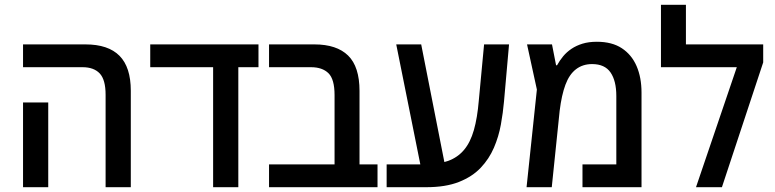

<svg xmlns="http://www.w3.org/2000/svg" viewBox="-20 -780 3228 800"><path d="M420 0V-385Q420 -448 395.5 -474Q371 -500 324 -500H76V-595H336Q431 -595 478 -547.5Q525 -500 525 -402V0ZM76 0V-353H181V0Z M868 0V-546H973V0ZM606 -500V-595H1057V-500Z M1374 0V-384Q1374 -450 1348.5 -475Q1323 -500 1276 -500H1101V-595H1290Q1383 -595 1430.5 -548.5Q1478 -502 1478 -401V0ZM1101 0V-95H1553V0Z M1591 0V-95H1748Q1807 -95 1847 -109.5Q1887 -124 1913.5 -155.5Q1940 -187 1954.5 -238Q1969 -289 1975 -361L1997 -595H2101L2080 -357Q2076 -311 2067 -261Q2058 -211 2038 -164.5Q2018 -118 1983 -81Q1948 -44 1892.5 -22Q1837 0 1756 0ZM1737 -67 1631 -595H1735L1839 -67Z M2467 -606Q2530 -606 2571 -579Q2612 -552 2632.5 -504.5Q2653 -457 2653 -394V0H2407V-95H2548V-380Q2548 -443 2524 -478Q2500 -513 2447 -513Q2408 -513 2380 -491.5Q2352 -470 2336 -427Q2320 -384 2312 -319L2279 0H2174L2217 -407L2176 -595H2280L2297 -508H2301Q2312 -528 2326.5 -545.5Q2341 -563 2361 -576.5Q2381 -590 2407 -598Q2433 -606 2467 -606Z M2838 -595H3160V-520L2988 0H2880L3050 -500H2734V-760H2838Z"/></svg>

Font: Noto Sans Hebrew SemiCondensed Medium
Style: Regular
Weight: 500
Width: 4
Designer: Monotype Design Team
Foundry: Monotype Imaging Inc.
Version: Version 2.003